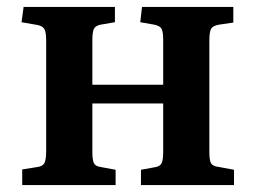

<svg xmlns="http://www.w3.org/2000/svg" viewBox="-20 -533 734 553"><path d="M44 0V-45L88 -52Q103 -54 108 -63.5Q113 -73 113 -99V-416Q113 -440 108 -449Q103 -458 88 -461L42 -469L48 -513H311V-469L270 -462Q255 -459 250.5 -450Q246 -441 246 -416V-289H450V-419Q450 -442 445 -450.5Q440 -459 424 -462L384 -469L389 -513H652V-468L611 -462Q593 -459 588 -450Q583 -441 583 -417V-94Q583 -71 588 -62.5Q593 -54 611 -52L654 -44V0H386V-44L424 -51Q440 -53 445 -62Q450 -71 450 -96V-235H246V-95Q246 -72 250.5 -63Q255 -54 270 -52L313 -44V0Z"/></svg>

Font: Literata 36pt SemiBold
Style: Regular
Weight: 600
Designer: Latin by Veronika Burian and Jose Scaglione. Greek by Irene Vlachou. Cyrillic by Vera Evstafieva.
Foundry: TypeTogether
Version: Version 3.002